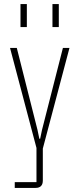

<svg xmlns="http://www.w3.org/2000/svg" viewBox="-20 -749 388 937"><path d="M52 168V140H158V-27L29 -515H62L163 -115L172 -72H176L185 -115L287 -515H319L189 -24V132Q189 150 180 159Q171 168 154 168ZM80 -617V-729H111V-617ZM236 -617V-729H267V-617Z"/></svg>

Font: Hubot Sans Condensed ExtraLight
Style: Regular
Weight: 200
Width: 3
Designer: Deni Anggara
Foundry: GitHub, Inc., Subsidiary of Microsoft Corporation
Version: Version 2.000